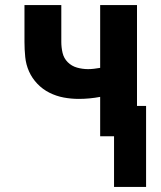

<svg xmlns="http://www.w3.org/2000/svg" viewBox="-20 -540 640 761"><path d="M432 201V0H377V-156Q356 -152 334.5 -150Q313 -148 292 -148Q262 -148 232.5 -153.5Q203 -159 176 -172.5Q149 -186 128 -208Q107 -230 95 -257Q83 -284 80 -314Q77 -344 77 -374V-520H223V-374Q223 -352 228 -330.5Q233 -309 248.5 -293.5Q264 -278 285.5 -272Q307 -266 329 -266Q341 -266 353 -267.5Q365 -269 377 -271V-520H523V-120H559V201Z"/></svg>

Font: Iosevka SS04 Heavy Extended
Style: Regular
Weight: 900
Width: 7
Monospace: yes
Designer: Belleve Invis
Foundry: Belleve Invis
Version: Version 19.0.0; ttfautohint (v1.8.4)